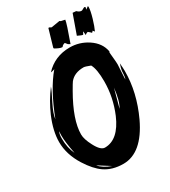

<svg xmlns="http://www.w3.org/2000/svg" viewBox="-228 -1033 1040 1177"><g transform="rotate(-30 292.5 -445.0)"><path d="M558 -408Q563 -421 564 -438Q566 -467 566 -467Q568 -482 578 -511Q581 -473 581 -455Q581 -304 510 -152Q422 34 290 34Q213 34 159 -3Q112 -35 68 -105Q14 -191 14 -279Q14 -355 53 -448Q88 -529 141 -599Q134 -577 98 -507Q69 -450 64 -411Q131 -586 212 -681Q201 -676 184 -674Q253 -749 360 -749Q428 -749 486 -711Q548 -670 559 -606L556 -600Q557 -586 560 -556.5Q563 -527 563 -512Q563 -498 560.5 -468Q558 -438 558 -422ZM419 -587Q383 -601 373 -601Q307 -601 274 -560Q267 -551 243 -509Q154 -354 154 -252Q154 -218 181 -167Q211 -109 241 -109Q337 -109 395 -244Q440 -351 440 -463Q440 -550 419 -587ZM472 -400Q461 -357 437 -270Q463 -313 472 -400ZM63 -174Q46 -259 46 -305Q46 -321 48 -336Q39 -323 39 -289Q39 -224 63 -174ZM223 11 139 -42Q166 -9 223 11ZM533 -768Q531 -763 524 -758Q518 -765 504 -776Q493 -775 484 -765L481 -793Q479 -792 475.5 -783.5Q472 -775 470 -775Q463 -775 434 -789L482 -924L506 -922Q521 -907 536 -907Q540 -907 549 -912.5Q558 -918 562 -918Q568 -918 568 -910Q568 -914 564 -899Q568 -901 584 -913Q585 -909 585 -905Q585 -881 570 -830Q556 -783 543 -756ZM361 -772 348 -788Q332 -785 324 -773H321Q306 -773 273 -792L272 -798L307 -918H313L326 -911L387 -921L394 -916Q403 -915 422 -910Q420 -888 375 -764Z"/></g></svg>

Font: Ode an Erik AH
Style: Regular
Weight: 400
Designer: Andreas Höfeld
Foundry: Fontgrube AH
Version: Version 2.00